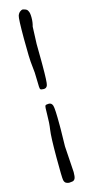

<svg xmlns="http://www.w3.org/2000/svg" viewBox="-150 -833 513 1066"><g transform="rotate(-15 106.5 -300.0)"><path d="M136.7 -124V-101.6L134.8 -2.9L144.5 147.5Q144.5 173.8 139.6 184.1Q134.8 194.3 124 196.3Q113.3 198.2 105.7 198.2Q98.1 198.2 88.9 193.8Q79.6 189.5 76.4 175.3Q73.2 161.1 73.2 43.5Q73.2 -74.2 79.1 -112.8Q85 -151.4 85 -198.2Q85 -245.1 88.9 -250Q92.8 -254.9 108.9 -254.9Q125 -254.9 130.9 -237.8Q136.7 -220.7 136.7 -124ZM133.8 -780.3Q140.6 -769.5 140.6 -743.2Q140.6 -743.2 140.6 -740.2Q140.6 -714.8 133.8 -691.4L129.9 -592.8L130.9 -494.1V-469.7Q130.9 -373 125.5 -356.9Q120.1 -340.8 104 -340.8Q87.9 -340.8 84 -345.7Q80.1 -350.6 80.1 -397.5Q80.1 -444.3 74.7 -482.9Q69.3 -521.5 69.3 -638.7Q69.3 -755.9 74.7 -770.5Q80.1 -785.2 89.4 -791.5Q98.6 -797.9 103 -797.9Q107.4 -797.9 118.7 -793.9Q129.9 -790 133.8 -780.3Z"/></g></svg>

Font: Drukaatie burti
Style: Light
Weight: 300
Version: Version 0.14